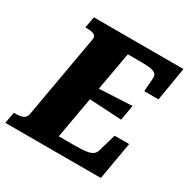

<svg xmlns="http://www.w3.org/2000/svg" viewBox="-186 -858 991 1005"><g transform="rotate(30 309.5 -355.0)"><path d="M591.4 -227.8 551.8 0H-25.6L-13 -68H-2.6Q22.8 -68 41 -74.8Q59.2 -81.6 63.2 -104.8L151.6 -606Q155.6 -628 139.8 -635Q124 -642 97.8 -642H87.4L100 -710H641.2L607.4 -507.2H521.4L527.4 -588.2Q529 -606.2 518.2 -615.7Q507.4 -625.2 485.6 -628.2Q463.8 -631.2 431.6 -631.2H350.4L252 -78.8H350.4Q390.4 -78.8 415.6 -82.3Q440.8 -85.8 454.3 -94.8Q467.8 -103.8 472.8 -121.8L503.8 -227.8ZM279.8 -397.8Q318.2 -400.4 356.1 -402Q394 -403.6 431.9 -405.7Q469.8 -407.8 507.2 -409.4L491 -317.2Q454.2 -319.8 416.9 -321.6Q379.6 -323.4 342.5 -325.7Q305.4 -328 268 -329.6Z"/></g></svg>

Font: Roboto Serif 20pt
Style: Italic
Weight: 400
Italic angle: -10°
Designer: Greg Gazdowicz
Foundry: Commercial Type
Version: Version 1.008